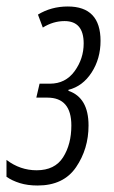

<svg xmlns="http://www.w3.org/2000/svg" viewBox="-45 -561 350 592"><path d="M228 -174Q228 -260 166 -281V-284Q210 -295 237.5 -337.5Q265 -380 265 -435Q265 -541 164 -541Q113 -541 72 -516L87 -476Q119 -496 154 -496Q213 -496 213 -427Q213 -380 185 -341.5Q157 -303 109 -303H77L67 -260H101Q175 -260 175 -174Q175 -116 149.5 -76Q124 -36 68 -36Q17 -36 -25 -68V-16Q-8 -4 16 3.5Q40 11 71 11Q151 11 189.5 -45.5Q228 -102 228 -174Z"/></svg>

Font: Noto Sans Display Condensed Light
Style: Italic
Weight: 300
Width: 3
Designer: Monotype Design team
Foundry: Monotype Imaging Inc.
Version: 1.000